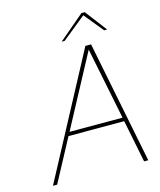

<svg xmlns="http://www.w3.org/2000/svg" viewBox="-132 -1015 925 1109"><g transform="rotate(-15 330.0 -460.5)"><path d="M45 0 435 -732H469L615 0H590L539 -254H206L70 0ZM218 -276H535L448 -706ZM309 -791 462 -921H482L581 -791H563L469 -906L327 -791Z"/></g></svg>

Font: Exo Thin Thin
Style: Italic
Weight: 250
Italic angle: -9°
Version: Version 2.000